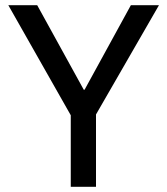

<svg xmlns="http://www.w3.org/2000/svg" viewBox="-20 -718 643 738"><path d="M349 0V-278L591 -698H483L305 -373H302L123 -698H12L252 -275V0Z"/></svg>

Font: IBM Plex Arabic Text
Style: Regular
Weight: 450
Designer: Mike Abbink, Paul van der Laan, Pieter van Rosmalen, Wael Morcos, Khajak Apelian
Foundry: Bold Monday
Version: Version 1.0